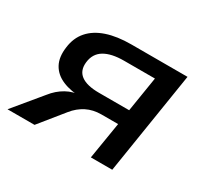

<svg xmlns="http://www.w3.org/2000/svg" viewBox="-108 -646 854 800"><g transform="rotate(30 319.5 -246.0)"><path d="M4 0 114 -133Q139 -165 172 -183.5Q205 -202 242 -202H255L249 -196Q194 -197 155 -213.5Q116 -230 98 -263Q80 -296 87 -346Q93 -394 121.5 -426.5Q150 -459 199 -475.5Q248 -492 316 -492H586L508 0H405L434 -177H354Q314 -177 282.5 -161Q251 -145 227 -115L134 0ZM300 -250H445L472 -418H324Q263 -418 229 -397.5Q195 -377 190 -334Q185 -292 213 -271Q241 -250 300 -250Z"/></g></svg>

Font: Nunito Sans 10pt SemiExpanded SemiBold
Style: Italic
Weight: 600
Width: 6
Italic angle: -9°
Designer: Vernon Adams
Foundry: Vernon Adams
Version: Version 3.101;gftools[0.9.27]